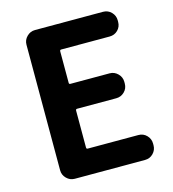

<svg xmlns="http://www.w3.org/2000/svg" viewBox="-110 -831 834 923"><g transform="rotate(-15 307.0 -370.0)"><path d="M148.4 0Q125 0 107.9 -17.1Q90.8 -34.2 90.8 -57.6V-682.6Q90.8 -706.1 107.9 -723.1Q125 -740.2 148.4 -740.2H487.3Q511.7 -740.2 528.3 -723.1Q544.9 -706.1 544.9 -682.6V-674.8Q544.9 -650.4 528.3 -633.8Q511.7 -617.2 487.3 -617.2H246.1Q239.3 -617.2 239.3 -609.4V-453.1Q239.3 -446.3 246.1 -446.3H441.4Q464.8 -446.3 481.9 -429.2Q499 -412.1 499 -388.7V-379.9Q499 -355.5 481.9 -338.9Q464.8 -322.3 441.4 -322.3H246.1Q239.3 -322.3 239.3 -314.5V-130.9Q239.3 -124 246.1 -124H498Q522.5 -124 539.1 -106.9Q555.7 -89.8 555.7 -66.4V-57.6Q555.7 -34.2 539.1 -17.1Q522.5 0 498 0Z"/></g></svg>

Font: Gen Jyuu Gothic P Bold
Style: Bold
Weight: 700
Designer: [Source Han Sans]
Ryoko NISHIZUKA  (kana & ideographs); Paul D. Hunt (Latin, Greek & Cyrillic); Wenlong ZHANG  (bopomofo
Version: Version 1.002.20150607